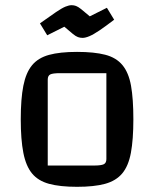

<svg xmlns="http://www.w3.org/2000/svg" viewBox="-20 -710 594 740"><path d="M277 10Q211 10 169 -1.5Q127 -13 103.5 -41.5Q80 -70 70 -121Q60 -172 60 -250Q60 -329 70 -379.5Q80 -430 103.5 -458.5Q127 -487 169 -498.5Q211 -510 277 -510Q343 -510 385.5 -499Q428 -488 452 -459Q476 -430 485 -379.5Q494 -329 494 -250Q494 -172 484.5 -121Q475 -70 451 -41.5Q427 -13 385 -1.5Q343 10 277 10ZM164 -72H342Q370 -72 380 -77Q390 -82 390 -97V-428H212Q183 -428 173.5 -423Q164 -418 164 -403ZM298 -564Q289 -564 280.5 -567Q272 -570 260.5 -579.5Q249 -589 228 -607L162 -574L134 -620Q173 -648 196 -663.5Q219 -679 232.5 -684.5Q246 -690 256 -690Q265 -690 273 -687Q281 -684 292.5 -675Q304 -666 326 -647L392 -680L420 -634Q386 -608 363 -592.5Q340 -577 324.5 -570.5Q309 -564 298 -564Z"/></svg>

Font: Changa ExtraLight
Style: Regular
Weight: 400
Version: Version 3.002; ttfautohint (v1.8.2)